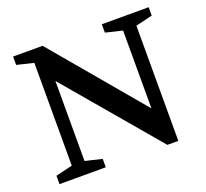

<svg xmlns="http://www.w3.org/2000/svg" viewBox="-121 -845 1063 990"><g transform="rotate(-20 411.0 -350.0)"><path d="M44 0V-46L136 -68V-632L44 -654V-700H206L623 -205V-632L531 -654V-700H788V-654L696 -632V0H636L206 -507V-68L298 -46V0Z"/></g></svg>

Font: Volkhov
Style: Regular
Weight: 400
Designer: Cyreal (www.cyreal.org)
Foundry: Cyreal (www.cyreal.org)
Version: Version 1.010